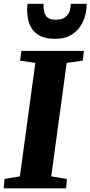

<svg xmlns="http://www.w3.org/2000/svg" viewBox="-29 -1018 488 1038"><path d="M-9 0 -4.5 -50.5 78.5 -64.5 162 -678 79.5 -690 86.5 -743H424.5L418.5 -690L331.5 -678L248 -64.5L332.5 -50.5L328.5 0ZM270.5 -808Q220.5 -808 189.8 -823.2Q159 -838.5 143.5 -862.8Q128 -887 122.8 -914Q117.5 -941 117.5 -965Q117.5 -973.5 118.2 -981.8Q119 -990 120.5 -997.5H206Q206 -975 209.8 -955.5Q213.5 -936 227.5 -923.8Q241.5 -911.5 272.5 -911.5Q308.5 -911.5 326 -926.8Q343.5 -942 348.8 -962.2Q354 -982.5 354 -997.5H439.5Q439.5 -943 419.5 -900.2Q399.5 -857.5 361.8 -832.8Q324 -808 270.5 -808Z"/></svg>

Font: Merriweather 20pt Black
Style: Italic
Weight: 900
Italic angle: -7.8°
Version: Version 2.101